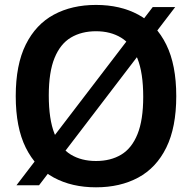

<svg xmlns="http://www.w3.org/2000/svg" viewBox="-20 -770 800 799"><path d="M142.5 1H48.5L615.5 -740.5H709ZM379.5 9.5Q279 9.5 204 -31Q129 -71.5 87.2 -155.5Q45.5 -239.5 45.5 -370Q45.5 -500.5 87.2 -584.5Q129 -668.5 204 -709Q279 -749.5 379.5 -749.5Q480.5 -749.5 555.5 -709Q630.5 -668.5 672 -584.2Q713.5 -500 713.5 -370Q713.5 -240 672 -155.8Q630.5 -71.5 555.2 -31Q480 9.5 379.5 9.5ZM379.5 -100Q440.5 -100 484.5 -126.5Q528.5 -153 552.2 -211.8Q576 -270.5 576 -367Q576 -466.5 552 -526.5Q528 -586.5 484 -613.2Q440 -640 379.5 -640Q319.5 -640 275.2 -613.8Q231 -587.5 207 -528.8Q183 -470 183 -373Q183 -273 207 -213Q231 -153 275 -126.5Q319 -100 379.5 -100Z"/></svg>

Font: Encode Sans Condensed Thin SemiBold
Style: Regular
Weight: 600
Version: Version 3.002